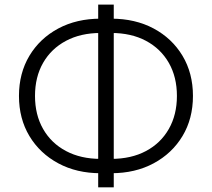

<svg xmlns="http://www.w3.org/2000/svg" viewBox="-20 -776 911 825"><path d="M412.1 -31.7Q309.6 -31.7 230.5 -74.2Q151.4 -116.7 106.4 -191.4Q61.5 -266.1 61.5 -363.8Q61.5 -461.4 106.4 -536.4Q151.4 -611.3 230.5 -653.6Q309.6 -695.8 412.1 -695.8H458Q561 -695.8 640.1 -653.6Q719.2 -611.3 764.2 -536.4Q809.1 -461.4 809.1 -363.8Q809.1 -266.1 764.2 -191.4Q719.2 -116.7 640.1 -74.2Q561 -31.7 458 -31.7ZM412.1 -93.3H458Q543.9 -93.3 607.2 -127Q670.4 -160.6 705.3 -221.7Q740.2 -282.7 740.2 -363.8Q740.2 -445.3 705.3 -506.1Q670.4 -566.9 607.2 -600.6Q543.9 -634.3 458 -634.3H412.1Q327.1 -634.3 263.7 -600.6Q200.2 -566.9 165.3 -506.1Q130.4 -445.3 130.4 -363.8Q130.4 -282.7 165.3 -221.7Q200.2 -160.6 263.7 -127Q327.1 -93.3 412.1 -93.3ZM401.9 28.8V-756.3H468.8V28.8Z"/></svg>

Font: Inter 16pt Light
Style: Regular
Weight: 300
Version: Version 4.001;git-66647c0bb